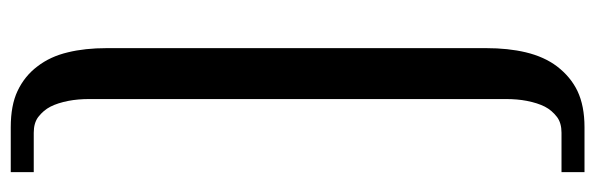

<svg xmlns="http://www.w3.org/2000/svg" viewBox="-397 -503 1113 359"><g transform="rotate(-90 159.5 -323.5)"><path d="M17.1 212.9H101.1Q141.1 212.9 168.9 199.7Q195.3 187 214.8 161.6Q232.9 137.7 241.2 103Q249 70.3 249 28.8V-680.2Q249 -721.2 241.2 -752.9Q233.4 -786.1 214.8 -810.1Q196.8 -834 168.9 -847.2Q142.1 -859.9 101.1 -859.9H17.1V-816.9H90.8Q108.9 -816.9 120.1 -808.6Q132.8 -798.8 139.6 -785.6Q146.5 -772 150.4 -752Q153.8 -734.4 153.8 -712.9V65.9Q153.8 87.4 150.4 105Q146.5 125 139.6 138.7Q132.8 151.9 120.1 161.6Q108.9 169.9 90.8 169.9H17.1Z"/></g></svg>

Font: SimahzazaarabicW05-Regular
Style: Regular
Weight: 400
Designer: Ahmed zaza
Foundry: Ahmed zaza
Version: Version 1.001